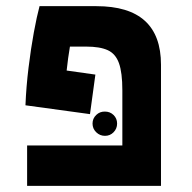

<svg xmlns="http://www.w3.org/2000/svg" viewBox="-20 -606 626 626"><path d="M291 -362.8 273.4 -233.9 63 -262.7Q65.4 -322.8 73 -385Q80.6 -447.3 90.3 -500.2Q100.1 -553.2 108.9 -585.9H294.4Q504.9 -585.9 504.9 -395V0H68.4V-131.8H378.9V-311.5Q378.9 -369.1 367.9 -399.9Q356.9 -430.7 331.3 -442.4Q305.7 -454.1 260.7 -454.1H208Q201.7 -417.5 197.3 -376ZM322.3 -163.1Q305.7 -163.1 293.7 -174.8Q281.7 -186.5 281.7 -203.1Q281.7 -219.7 293.7 -231.2Q305.7 -242.7 322.3 -242.2Q338.9 -242.2 350.3 -231Q361.8 -219.7 361.8 -203.1Q361.8 -186.5 350.3 -174.8Q338.9 -163.1 322.3 -163.1Z"/></svg>

Font: Cascadia Code NF
Style: Bold
Weight: 700
Monospace: yes
Designer: Aaron Bell
Foundry: Saja Typeworks
Version: Version 2404.023; ttfautohint (v1.8.4)